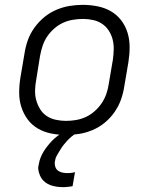

<svg xmlns="http://www.w3.org/2000/svg" viewBox="-20 -548 640 791"><path d="M252 8Q221 8 191 2Q161 -4 136 -18.5Q111 -33 94 -56Q77 -79 68 -107Q59 -135 59 -166Q59 -197 64 -228L81 -328Q85 -355 94.5 -382Q104 -409 121.5 -433.5Q139 -458 162 -477Q185 -496 212 -507.5Q239 -519 266.5 -523.5Q294 -528 321 -528Q352 -528 382 -522Q412 -516 437 -501.5Q462 -487 479.5 -464Q497 -441 505.5 -413Q514 -385 514 -354Q514 -323 509 -292L492 -192Q488 -165 478.5 -138Q469 -111 452 -86.5Q435 -62 412 -43Q389 -24 362 -12.5Q335 -1 307 3.5Q279 8 252 8ZM252 -50Q272 -50 293 -53.5Q314 -57 333.5 -66Q353 -75 370 -90Q387 -105 399 -123Q411 -141 418 -161Q425 -181 428 -202L445 -302Q448 -323 448.5 -344.5Q449 -366 444 -385.5Q439 -405 428 -422Q417 -439 400.5 -450Q384 -461 363.5 -465.5Q343 -470 322 -470Q302 -470 280.5 -466.5Q259 -463 239.5 -454Q220 -445 203 -430Q186 -415 174 -397Q162 -379 155.5 -359Q149 -339 145 -318L129 -218Q125 -197 124.5 -175.5Q124 -154 129.5 -134.5Q135 -115 145.5 -98Q156 -81 172.5 -70Q189 -59 210 -54.5Q231 -50 252 -50ZM239 223Q226 223 213 221Q200 219 188.5 215Q177 211 167 203.5Q157 196 150.5 186Q144 176 140 161.5Q136 147 138 138L140 128Q142 115 147 102Q152 89 159 77.5Q166 66 175 54.5Q184 43 193.5 33Q203 23 216 13Q229 3 237 -2L247 -8H295L294 0Q284 7 275 14.5Q266 22 257.5 31Q249 40 242 49Q235 58 229 68Q223 78 216 89.5Q209 101 208 109L206 118Q205 124 206 131Q207 138 209.5 143.5Q212 149 216.5 153Q221 157 226.5 159.5Q232 162 239.5 163.5Q247 165 251 165H256Q259 165 263 165Q267 165 271 164.5Q275 164 279 163.5Q283 163 285 162L289 161L279 219Q275 220 270.5 220.5Q266 221 261.5 221.5Q257 222 252 222.5Q247 223 244 223Z"/></svg>

Font: Iosevka Aile Light Oblique
Style: Regular
Weight: 300
Italic angle: -9°
Designer: Belleve Invis
Foundry: Belleve Invis
Version: Version 31.1.0; ttfautohint (v1.8.4)